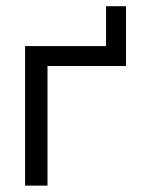

<svg xmlns="http://www.w3.org/2000/svg" viewBox="-20 -582 478 602"><path d="M58.6 -437.5H375V-375H128.9V0H58.6ZM375 -562.5V-437.5H312.5V-562.5Z"/></svg>

Font: Sudo Var
Style: Regular
Weight: 400
Monospace: yes
Designer: Jens Kutilek
Foundry: Jens Kutilek
Version: Version 0.065;FEAKit 1.0